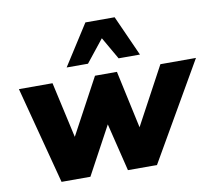

<svg xmlns="http://www.w3.org/2000/svg" viewBox="-82 -859 1086 957"><g transform="rotate(-10 460.5 -381.0)"><path d="M154 0 25 -492H195L265 -178H241L410 -492H521L589 -178H572L741 -492H921L637 0H490L408 -335H481L300 0ZM278 -557 409 -762H557L649 -557H541L476 -670L386 -557Z"/></g></svg>

Font: Nunito Sans 12pt Black
Style: Italic
Weight: 900
Italic angle: -9°
Designer: Vernon Adams
Foundry: Vernon Adams
Version: Version 3.101;gftools[0.9.27]